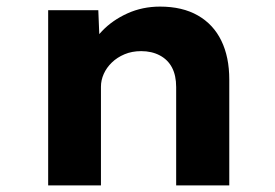

<svg xmlns="http://www.w3.org/2000/svg" viewBox="-20 -562 834 582"><path d="M126 0V-531H278L283 -407L245 -396Q258 -435 289.5 -468Q321 -501 366.5 -521.5Q412 -542 465 -542Q533 -542 580 -515Q627 -488 651 -438.5Q675 -389 675 -321V0H514V-298Q514 -333 501.5 -357Q489 -381 464.5 -394Q440 -407 408 -407Q380 -407 357.5 -397.5Q335 -388 319 -372.5Q303 -357 294.5 -338Q286 -319 286 -299V0H207Q174 0 154 0Q134 0 126 0Z"/></svg>

Font: Lexend Exa
Style: Bold
Weight: 700
Designer: Bonnie Shaver-Troup, Thomas Jockin
Foundry: Lexend
Version: Version 1.007